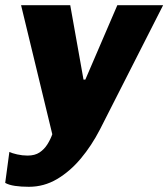

<svg xmlns="http://www.w3.org/2000/svg" viewBox="-49 -531 647 738"><path d="M62 187Q32 187 8.5 183.5Q-15 180 -29 172L-13 53Q-3 58 17 62.5Q37 67 57 67Q85 67 103 55Q121 43 133 24Q145 5 152 -15L32 -511H221L272 -225H279L402 -511H578L335 -33Q303 29 261.5 78.5Q220 128 170 157.5Q120 187 62 187Z"/></svg>

Font: Chivo Medium ExtraBold
Style: Italic
Weight: 800
Italic angle: -8.05°
Version: Version 2.002